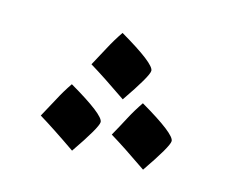

<svg xmlns="http://www.w3.org/2000/svg" viewBox="-52 -392 459 389"><g transform="rotate(15 178.0 -197.5)"><path d="M45.9 -121.1Q57.1 -141.1 67.4 -160.6Q77.6 -180.2 90.3 -198.7Q166.5 -154.3 166.5 -139.6Q166.5 -128.4 125.5 -68.8Q76.7 -102.5 45.9 -121.1ZM118.2 -248Q129.4 -268.1 139.6 -287.6Q149.9 -307.1 162.6 -325.7Q238.8 -281.2 238.8 -266.6Q238.8 -255.4 197.8 -195.8Q148.9 -229.5 118.2 -248ZM194.8 -121.1Q206.1 -141.1 216.3 -160.6Q226.6 -180.2 239.3 -198.7Q315.4 -154.3 315.4 -139.6Q315.4 -128.4 274.4 -68.8Q225.6 -102.5 194.8 -121.1Z"/></g></svg>

Font: Noto Naskh Arabic UI
Style: Regular
Weight: 400
Designer: Monotype Design team
Foundry: Monotype Imaging Inc.
Version: Version 1.05